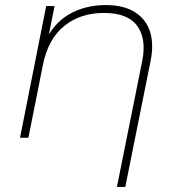

<svg xmlns="http://www.w3.org/2000/svg" viewBox="-20 -543 710 757"><path d="M397 -523Q468 -523 512 -495Q556 -467 571.5 -418Q587 -369 574 -304L474 194H441L541 -304Q558 -391 520.5 -441.5Q483 -492 390 -492Q296 -492 232.5 -440Q169 -388 149 -286L92 0H59L162 -519H195L173 -408Q206 -460 253 -487Q316 -523 397 -523Z"/></svg>

Font: Montserrat Thin ExtraLight
Style: Italic
Weight: 250
Italic angle: -11.3°
Version: Version 9.000